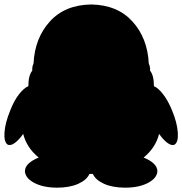

<svg xmlns="http://www.w3.org/2000/svg" viewBox="-20 -783 828 872"><path d="M26.8 -282.2C11.2 -244.5 2.4 -210.9 0.4 -181.6C-1.5 -152.3 3.3 -133.8 15.1 -126C24.2 -122.1 34.9 -124.7 47.3 -133.8C59.7 -142.9 72.4 -156.6 85.4 -174.8C95.8 -133.1 119.2 -97.3 155.7 -67.4C136.2 -59.6 120.9 -50.5 109.8 -40C98.7 -29.6 93.2 -17.9 93.2 -4.9C94.5 16 108.8 33.5 136.2 47.9C163.5 62.2 198 69.3 239.7 69.3C277.4 69.3 309.3 63.5 335.4 51.8C361.4 40 378.3 25.1 386.2 6.8H401.8C409.6 25.1 426.5 40 452.6 51.8C478.6 63.5 510.5 69.3 548.3 69.3C589.9 69.3 624.4 62.2 651.8 47.9C679.1 33.5 693.5 16 694.8 -4.9C694.8 -17.9 689.2 -29.6 678.2 -40C667.1 -50.5 651.8 -59.6 632.3 -67.4C668.7 -97.3 692.2 -133.1 702.6 -174.8C715.6 -156.6 728.3 -142.9 740.7 -133.8C753 -124.7 763.8 -122.1 772.9 -126C784.6 -133.8 789.5 -152.3 787.5 -181.6C785.6 -210.9 776.8 -244.5 761.2 -282.2C749.4 -310.9 736.1 -335 721.1 -354.5C706.1 -374 692.2 -386.4 679.1 -391.6C679.1 -424.2 673.3 -447.6 661.6 -461.9V-471.7C661.6 -478.2 659.6 -486 655.7 -495.1C651.8 -571.9 627 -635.4 581.5 -685.5C535.9 -735.7 473.4 -761.4 394 -762.7C314.5 -761.4 252 -735.7 206.5 -685.5C160.9 -635.4 136.2 -571.9 132.3 -495.1C128.3 -486 126.4 -478.2 126.4 -471.7V-461.9C114.7 -447.6 108.8 -424.2 108.8 -391.6C95.8 -386.4 81.8 -374.3 66.8 -355.5C51.9 -336.6 38.5 -312.2 26.8 -282.2Z"/></svg>

Font: CaskaydiaCove Nerd Font
Style: Bold
Weight: 700
Designer: Aaron Bell
Foundry: Saja Typeworks
Version: Version 2111.1;Nerd Fonts 2.3.0